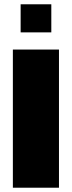

<svg xmlns="http://www.w3.org/2000/svg" viewBox="-20 -875 335 895"><path d="M76.2 -724.1V-855H219.2V-724.1ZM40 0V-644H254.9V0Z"/></svg>

Font: Kanit ExtraBold
Style: Regular
Weight: 800
Designer: Katatrad Team
Foundry: CadsonDemak
Version: Version 1.000;PS 001.000;hotconv 1.0.88;makeotf.lib2.5.64775